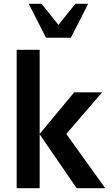

<svg xmlns="http://www.w3.org/2000/svg" viewBox="-20 -982 582 1002"><path d="M326 -283 513 -500H367L187 -283V-722H67V0H187V-281L380 0H529ZM220 -785H350L440 -962H373L285 -852L197 -962H130Z"/></svg>

Font: Perun SemiBold
Style: Regular
Weight: 600
Foundry: Copyright (c) Stefan Peev, Context Ltd, 2016
Version: Version 1.089